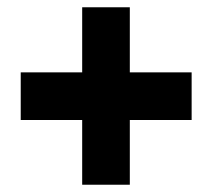

<svg xmlns="http://www.w3.org/2000/svg" viewBox="-20 -617 584 528"><path d="M206 -109V-287H37V-418H206V-597H337V-418H507V-287H337V-109Z"/></svg>

Font: Noto Sans Tamil SemiCondensed Black
Style: Regular
Weight: 900
Width: 4
Designer: Jelle Bosma - Monotype Design Team
Foundry: Monotype Imaging Inc.
Version: Version 2.004; ttfautohint (v1.8.4.7-5d5b)